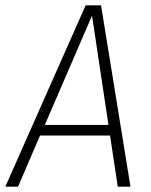

<svg xmlns="http://www.w3.org/2000/svg" viewBox="-37 -704 569 724"><path d="M407 0 378 -193H114L31 0H-17L286 -684H344L455 0ZM132 -233H372L310 -645Z"/></svg>

Font: Fira Sans Condensed ExtraLight
Style: Italic
Weight: 275
Width: 3
Italic angle: -8°
Designer: Carrois Corporate & Edenspiekermann AG
Foundry: Carrois Corporate GbR & Edenspiekermann AG
Version: Version 4.203